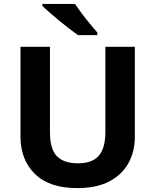

<svg xmlns="http://www.w3.org/2000/svg" viewBox="-20 -954 796 984"><path d="M671 -252Q671 -178 638.5 -118.5Q606 -59 540.5 -24.5Q475 10 375 10Q233 10 159 -62.5Q85 -135 85 -254V-714H236V-277Q236 -189 272 -153Q308 -117 379 -117Q453 -117 486.5 -156Q520 -195 520 -278V-714H671ZM364 -934Q379 -912 399.5 -884.5Q420 -857 441.5 -831.5Q463 -806 479 -787V-774H380Q361 -787 335.5 -806.5Q310 -826 283.5 -848Q257 -870 234 -890Q211 -910 197 -924V-934Z"/></svg>

Font: Noto Naskh Arabic
Style: Regular
Weight: 400
Designer: Monotype Design Team, David Williams, Mohamad Dakak and Nizar Qandah
Foundry: Monotype Imaging Inc.
Version: Version 2.013